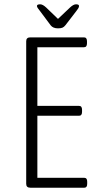

<svg xmlns="http://www.w3.org/2000/svg" viewBox="-20 -874 466 894"><path d="M121 0Q102 0 102 -18V-682Q102 -700 121 -700H371Q385 -700 385 -682V-672Q385 -654 371 -654H154V-381H348Q362 -381 362 -363V-353Q362 -335 348 -335H154V-46H373Q386 -46 386 -28V-18Q386 0 373 0ZM334 -854Q348 -854 348 -846Q348 -841 344 -834.5Q340 -828 335 -822L285 -757Q278 -748 270.5 -745Q263 -742 250 -742Q227 -742 216 -756L166 -823Q161 -829 156.5 -835.5Q152 -842 152 -846Q152 -854 167 -854Q179 -854 195 -839L250 -786L306 -839Q322 -854 334 -854Z"/></svg>

Font: Asap Condensed ExtraLight
Style: Regular
Weight: 200
Width: 3
Designer: Pablo Cosgaya
Foundry: Omnibus-Type
Version: Version 3.001; ttfautohint (v1.8.4.7-5d5b)